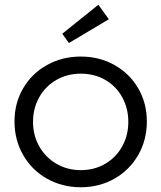

<svg xmlns="http://www.w3.org/2000/svg" viewBox="-20 -777 679 808"><path d="M41 -266Q41 -343 77.5 -405.5Q114 -468 178 -503.5Q242 -539 320 -539Q398 -539 461.5 -503.5Q525 -468 561.5 -405.5Q598 -343 598 -266Q598 -188 561.5 -124.5Q525 -61 461.5 -25Q398 11 320 11Q242 11 178 -25Q114 -61 77.5 -124.5Q41 -188 41 -266ZM520 -264Q520 -321 494.5 -367.5Q469 -414 423.5 -440.5Q378 -467 320 -467Q263 -467 217 -440.5Q171 -414 145 -367.5Q119 -321 119 -264Q119 -207 145.5 -160.5Q172 -114 218 -87.5Q264 -61 320 -61Q377 -61 422.5 -87.5Q468 -114 494 -160.5Q520 -207 520 -264ZM242 -635 394 -757 438 -696 270 -596Z"/></svg>

Font: Lexend HM
Style: Regular
Weight: 400
Designer: Bonnie Shaver-Troup, Thomas Jockin, Octavio Pardo
Foundry: Lexend
Version: Version 1.091